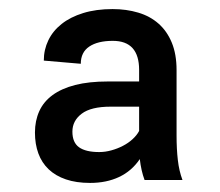

<svg xmlns="http://www.w3.org/2000/svg" viewBox="-20 -741 485 423"><path d="M178.5 -338Q148 -338 125.2 -345.8Q102.5 -353.5 87.2 -368Q72 -382.5 64.5 -403Q57 -423.5 57 -449Q57 -475 66.5 -496Q76 -517 95.8 -531.5Q115.5 -546 145.8 -553.8Q176 -561.5 217.5 -561.5H286.5V-587Q286.5 -651 228.5 -651Q195.5 -651 176.8 -638.5Q158 -626 158 -600.5L76.5 -607.5Q76.5 -631.5 86.5 -652.2Q96.5 -673 115.8 -688.2Q135 -703.5 163.2 -712.2Q191.5 -721 228 -721Q258.5 -721 284.5 -713.2Q310.5 -705.5 329.2 -689Q348 -672.5 358.5 -647Q369 -621.5 369 -586.5V-442.5Q369 -412.5 371.8 -388.5Q374.5 -364.5 382 -344.5H298.5Q291 -364.5 288 -390.5Q270 -364 242.2 -351Q214.5 -338 178.5 -338ZM198.5 -406Q212 -406 225.5 -409.8Q239 -413.5 251 -419.8Q263 -426 272.2 -434.5Q281.5 -443 286.5 -452.5V-506H223.5Q180.5 -506 160 -490.5Q139.5 -475 139.5 -451Q139.5 -427 154.2 -416.5Q169 -406 198.5 -406Z"/></svg>

Font: Roberto Sans Medium
Style: Regular
Weight: 500
Designer: Google (font) & Cristiano Sobral (main changes)
Version: Version 1.000;October 12, 2021;FontCreator 14.0.0.2814 64-bi